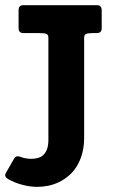

<svg xmlns="http://www.w3.org/2000/svg" viewBox="-20 -708 453 742"><path d="M373 -599.1Q373 -580.1 354 -580.1H338.9Q317.9 -580.1 311.5 -576.4Q305.2 -572.8 305.2 -562V-176.8Q305.2 -142.1 297.6 -114.5Q290 -86.9 276.9 -65.7Q263.7 -44.4 246.1 -29.3Q228.5 -14.2 208.3 -4.4Q188 5.4 166.5 9.8Q145 14.2 124 14.2Q96.7 14.2 65.9 6.1Q35.2 -2 11.2 -16.1Q-5.4 -25.9 2.9 -40L35.2 -96.2Q39.1 -103 45.7 -103.8Q52.2 -104.5 58.1 -102.1Q65.4 -99.1 76.4 -96.7Q87.4 -94.2 101.1 -94.2Q113.3 -94.2 125.2 -97.2Q137.2 -100.1 146.5 -108.2Q155.8 -116.2 161.4 -130.6Q167 -145 167 -168V-562Q167 -567.4 165.5 -570.8Q164.1 -574.2 160.4 -576.4Q156.7 -578.6 150.1 -579.3Q143.6 -580.1 132.8 -580.1H70.8Q51.8 -580.1 51.8 -599.1V-668.9Q51.8 -688 70.8 -688H354Q373 -688 373 -668.9Z"/></svg>

Font: New Telegraph
Style: Bold
Weight: 700
Designer: Frank Baranowski
Foundry: Frank Baranowski
Version: Version 3.001